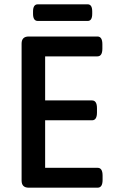

<svg xmlns="http://www.w3.org/2000/svg" viewBox="-20 -869 526 889"><path d="M113 0Q80 0 80 -33V-667Q80 -700 113 -700H431Q454 -700 454 -664V-644Q454 -608 431 -608H189V-404H406Q429 -404 429 -368V-348Q429 -312 406 -312H189V-92H432Q455 -92 455 -56V-36Q455 0 432 0ZM155 -772Q133 -772 133 -805V-816Q133 -849 155 -849H386Q407 -849 407 -816V-805Q407 -772 386 -772Z"/></svg>

Font: Asap Semi Condensed Medium
Style: Regular
Weight: 500
Width: 4
Designer: Pablo Cosgaya
Foundry: Omnibus-Type
Version: Version 3.001; ttfautohint (v1.8.4.7-5d5b)